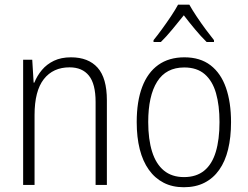

<svg xmlns="http://www.w3.org/2000/svg" viewBox="-20 -784 1051 814"><path d="M280.8 -541Q354.5 -541 393.8 -497.1Q433.1 -453.1 433.1 -358.9V0H385.3V-351.6Q385.3 -428.2 356.9 -463.4Q328.6 -498.5 274.9 -498.5Q205.1 -498.5 165.8 -448.5Q126.5 -398.4 126.5 -295.9V0H78.1V-530.8H116.7L122.6 -433.6H125.5Q137.2 -462.9 157.7 -487.3Q178.2 -511.7 208.7 -526.4Q239.3 -541 280.8 -541Z M959.5 -266.1Q959.5 -201.7 947 -150.6Q934.6 -99.6 909.4 -64Q884.3 -28.3 846.9 -9.3Q809.6 9.8 759.3 9.8Q710.9 9.8 673.8 -9.3Q636.7 -28.3 611.1 -64.2Q585.4 -100.1 572.5 -151.1Q559.6 -202.1 559.6 -266.6Q559.6 -354 582.8 -415.3Q606 -476.6 651.1 -508.8Q696.3 -541 761.7 -541Q828.6 -541 872.6 -507.3Q916.5 -473.6 938 -411.9Q959.5 -350.1 959.5 -266.1ZM608.4 -266.6Q608.4 -193.4 624.8 -141.1Q641.1 -88.9 674.8 -61Q708.5 -33.2 760.3 -33.2Q812 -33.2 845.5 -60.3Q878.9 -87.4 894.8 -139.9Q910.6 -192.4 910.6 -266.6Q910.6 -336.9 895.8 -388.9Q880.9 -440.9 847.9 -469.5Q814.9 -498 761.2 -498Q684.1 -498 646.2 -437.7Q608.4 -377.4 608.4 -266.6ZM782.7 -764.2Q794.9 -742.2 814 -713.6Q833 -685.1 853 -658.2Q873 -631.3 887.2 -613.8V-606H856Q832 -629.4 806.4 -660.2Q780.8 -690.9 759.3 -719.2Q737.3 -691.9 711.4 -660.4Q685.5 -628.9 662.1 -606H630.9V-613.8Q647 -633.3 666.7 -660.4Q686.5 -687.5 705.1 -715.3Q723.6 -743.2 734.9 -764.2Z"/></svg>

Font: Open Sans SemiCondensed Light
Style: Regular
Weight: 300
Width: 4
Designer: Monotype Design Team
Foundry: Monotype Imaging Inc.
Version: Version 3.000